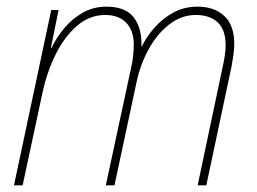

<svg xmlns="http://www.w3.org/2000/svg" viewBox="-20 -557 773 577"><path d="M22 0 134 -527H156L133 -413H135Q149 -443 172.5 -471.5Q196 -500 228 -518.5Q260 -537 300 -537Q357 -537 382 -504.5Q407 -472 405 -417H406Q420 -446 444 -473.5Q468 -501 500.5 -519Q533 -537 574 -537Q624 -537 654 -509Q684 -481 684 -425Q684 -411 681.5 -392.5Q679 -374 676 -358L600 0H574L650 -360Q658 -395 658 -421Q658 -468 634 -490Q610 -512 569 -512Q525 -512 488.5 -483.5Q452 -455 427 -409.5Q402 -364 391 -313L324 0H298L375 -358Q379 -375 380.5 -393Q382 -411 382 -423Q382 -465 359.5 -488.5Q337 -512 296 -512Q249 -512 211 -479Q173 -446 147 -393Q121 -340 108 -280L48 0Z"/></svg>

Font: Noto Sans SemiCondensed Thin
Style: Italic
Weight: 100
Width: 4
Italic angle: -12°
Designer: Monotype Design Team
Foundry: Monotype Imaging Inc.
Version: Version 2.013; ttfautohint (v1.8.4.7-5d5b)